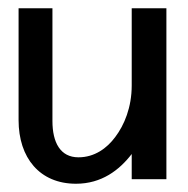

<svg xmlns="http://www.w3.org/2000/svg" viewBox="-20 -434 456 465"><path d="M25 -143C25 -52 76 11 164 11C226 11 269 -22 299 -61V0H383V-414H299V-227C299 -174 281 -131 259 -102C239 -75 209 -53 170 -53C126 -53 107 -89 107 -141V-414H25Z"/></svg>

Font: Charger Sport
Style: DfBdNrw
Weight: 400
Designer: Jasper
Foundry: Cannot Into Space Fonts
Version: Version 1.1